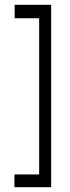

<svg xmlns="http://www.w3.org/2000/svg" viewBox="-20 -690 290 799"><path d="M193 89H40V36H143V-614H41V-670H193Z"/></svg>

Font: Inconsolata UltraCondensed
Style: Regular
Weight: 400
Width: 1
Monospace: yes
Designer: Raph Levien, Cyreal, Brenton Simpson
Foundry: Raph Levien, Cyreal, Google
Version: Version 3.001; ttfautohint (v1.8.2.53-6de2)